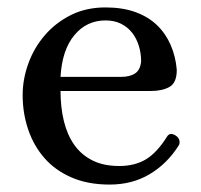

<svg xmlns="http://www.w3.org/2000/svg" viewBox="-20 -485 542 517"><path d="M306 -278Q330 -278 344 -287.5Q358 -297 360 -320Q360 -341 354 -361Q348 -381 336 -396.5Q324 -412 306 -421Q288 -430 264 -430Q213 -430 180 -390Q147 -350 143 -278ZM461 -93Q430 -44 383 -16Q336 12 275 12Q217 12 173 -7Q129 -26 100 -59Q71 -92 56 -136Q41 -180 41 -229Q41 -272 56.5 -314.5Q72 -357 101 -390.5Q130 -424 171 -444.5Q212 -465 264 -465Q310 -465 344.5 -452.5Q379 -440 402.5 -417.5Q426 -395 439.5 -364Q453 -333 456 -297Q456 -262 436.5 -251Q417 -240 386 -240H143Q143 -196 152 -159Q161 -122 180 -95Q199 -68 229 -53Q259 -38 301 -38Q343 -38 373 -56Q403 -74 431 -119Q439 -129 453 -120Q461 -115 463 -107Q465 -99 461 -93Z"/></svg>

Font: Alice
Style: Regular
Weight: 400
Designer: Cyreal (www.cyreal.org)
Foundry: Cyreal (www.cyreal.org)
Version: Version 1.010